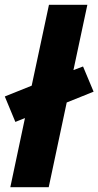

<svg xmlns="http://www.w3.org/2000/svg" viewBox="-29 -780 410 800"><path d="M14 0H174L249 -353L361 -398L317 -503L277 -488L335 -760H175L103 -423L-9 -378L35 -272L75 -288Z"/></svg>

Font: Noto Sans ExtraCondensed Black
Style: Italic
Weight: 900
Width: 2
Italic angle: -12°
Designer: Monotype Design Team
Foundry: Monotype Imaging Inc.
Version: Version 2.013